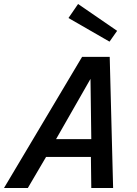

<svg xmlns="http://www.w3.org/2000/svg" viewBox="-52 -939 686 959"><path d="M178 -155 87 0H-32L358 -655H496L513 0H404L402 -155ZM400 -545 228 -244H404ZM338 -919 533 -785 495 -731 290 -849Z"/></svg>

Font: Intel One Mono Medium
Style: Italic
Weight: 500
Italic angle: -16°
Monospace: yes
Designer: Fred Shallcrass
Foundry: Frere-Jones Type LLC
Version: Version 1.400;hotconv 1.1.0;makeotfexe 2.6.0;FJTRelease1.4